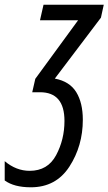

<svg xmlns="http://www.w3.org/2000/svg" viewBox="-93 -556 461 816"><path d="M259 -47Q259 -119 231 -164.5Q203 -210 140 -222L336 -481L348 -536H92L77 -470H239L57 -221L44 -164H77Q181 -164 181 -42Q181 37 145.5 103.5Q110 170 33 170Q-24 170 -73 129V211Q-33 240 38 240Q145 240 202 152Q259 64 259 -47Z"/></svg>

Font: Noto Sans Display Condensed
Style: Italic
Weight: 400
Width: 3
Designer: Monotype Design team
Foundry: Monotype Imaging Inc.
Version: 1.000